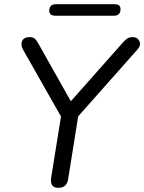

<svg xmlns="http://www.w3.org/2000/svg" viewBox="-20 -889 688 916"><path d="M258 7Q217 7 224 -41L271 -333L90 -652Q77 -676 86 -694Q95 -712 120 -712Q136 -712 145 -705Q154 -698 163 -681L318 -406L567 -687Q579 -701 589 -706.5Q599 -712 613 -712Q636 -712 645 -692.5Q654 -673 635 -652L353 -334L305 -34Q299 7 258 7ZM245 -814Q215 -814 215 -838Q215 -869 248 -869H525Q555 -869 555 -846Q555 -814 523 -814Z"/></svg>

Font: Nunito
Style: Italic
Weight: 400
Italic angle: -9°
Designer: Vernon Adams
Foundry: Vernon Adams
Version: Version 3.601; ttfautohint (v1.8.2.53-6de2)